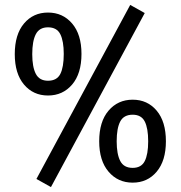

<svg xmlns="http://www.w3.org/2000/svg" viewBox="-20 -730 734 780"><path d="M509 -710 568 -677 187 30 128 -3ZM311 -511Q311 -431 273 -386.5Q235 -342 175 -342Q115 -342 77.5 -386.5Q40 -431 40 -510Q40 -590 77.5 -634.5Q115 -679 175 -679Q235 -679 273 -634.5Q311 -590 311 -511ZM111 -510Q111 -458 125.5 -430Q140 -402 175 -402Q211 -402 225 -429.5Q239 -457 239 -511Q239 -563 225 -591Q211 -619 175 -619Q140 -619 125.5 -591Q111 -563 111 -510ZM654 -156Q654 -77 616.5 -32.5Q579 12 519 12Q459 12 421 -32.5Q383 -77 383 -156Q383 -236 421 -280.5Q459 -325 519 -325Q579 -325 616.5 -280.5Q654 -236 654 -156ZM454 -156Q454 -104 468.5 -76Q483 -48 519 -48Q554 -48 568 -75.5Q582 -103 582 -156Q582 -209 568 -236.5Q554 -264 519 -264Q483 -264 468.5 -236.5Q454 -209 454 -156Z"/></svg>

Font: Fira Sans Extra Condensed
Style: Regular
Weight: 400
Width: 1
Designer: Carrois Corporate & Edenspiekermann AG
Foundry: Carrois Corporate GbR & Edenspiekermann AG
Version: Version 4.203